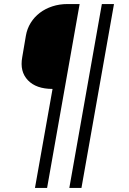

<svg xmlns="http://www.w3.org/2000/svg" viewBox="-20 -750 640 950"><path d="M213 180H153L240 -310Q159 -310 118 -353Q77 -396 90 -467L108 -573Q114 -608 132 -637Q150 -666 177 -686.5Q204 -707 239 -718.5Q274 -730 314 -730H374ZM383 180H323L484 -730H544Z"/></svg>

Font: Maple Mono ExtraLight
Style: Italic
Weight: 275
Italic angle: -10°
Monospace: yes
Designer: subframe7536
Version: Version 7.000